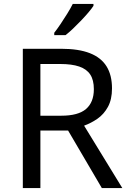

<svg xmlns="http://www.w3.org/2000/svg" viewBox="-20 -964 662 984"><path d="M294 -714Q383 -714 440.5 -691.5Q498 -669 526 -624Q554 -579 554 -511Q554 -454 533 -416Q512 -378 479.5 -355.5Q447 -333 411 -320L607 0H502L329 -295H187V0H97V-714ZM289 -636H187V-371H294Q381 -371 421 -405.5Q461 -440 461 -507Q461 -554 442.5 -582Q424 -610 386 -623Q348 -636 289 -636ZM459 -934Q450 -920 433 -900Q416 -880 395.5 -858.5Q375 -837 354.5 -817.5Q334 -798 316 -784H258V-796Q273 -815 290.5 -841Q308 -867 325 -894.5Q342 -922 353 -944H459Z"/></svg>

Font: Noto Sans Lao UI
Style: Regular
Weight: 400
Designer: Monotype Design Team
Foundry: Monotype Imaging Inc.
Version: Version 2.000